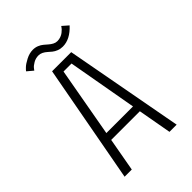

<svg xmlns="http://www.w3.org/2000/svg" viewBox="-249 -964 1068 1068"><g transform="rotate(-45 285.0 -430.0)"><path d="M349 -754.5Q330.5 -754.5 314.8 -760.8Q299 -767 288 -776Q277 -785 266.8 -794.2Q256.5 -803.5 244 -809.8Q231.5 -816 218 -816Q196 -816 177 -805Q158 -794 150 -783L142 -772.5L107 -802Q110 -807 122.8 -819.2Q135.5 -831.5 163.2 -846Q191 -860.5 218.5 -860.5Q237 -860.5 252.8 -854Q268.5 -847.5 279.5 -838.2Q290.5 -829 301 -819.8Q311.5 -810.5 323.8 -804Q336 -797.5 349.5 -797.5Q363.5 -797.5 376.2 -802.2Q389 -807 397.2 -813.5Q405.5 -820 411.8 -826.5Q418 -833 421 -838L423.5 -842.5L459 -811.5Q407 -754.5 349 -754.5ZM433 0 397.5 -197.5H172L136.5 0H80L209.5 -700H360L489.5 0ZM253.5 -654 180 -243.5H389.5L316.5 -654Z"/></g></svg>

Font: League Mono Narrow UltraLight
Style: Regular
Weight: 200
Width: 3
Designer: Tyler Finck
Foundry: The League of Moveable Type / Tyler Finck
Version: Version 2.210